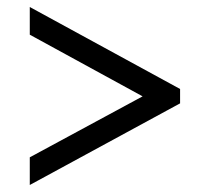

<svg xmlns="http://www.w3.org/2000/svg" viewBox="-20 -632 599 548"><path d="M65 -104V-183L387 -357L65 -533V-612L494 -378V-337Z"/></svg>

Font: Noto Serif Tamil
Style: Bold
Weight: 700
Designer: Indian Type Foundry, Tom Grace, and the Monotype Design Team
Foundry: Monotype Imaging Inc.
Version: Version 2.003